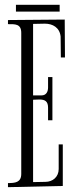

<svg xmlns="http://www.w3.org/2000/svg" viewBox="-20 -778 314 795"><path d="M117 -679C133 -679 150 -680 166 -680C198 -680 227 -664 231 -627L232 -540H249L248 -697L13 -695V-678C42 -678 68 -680 68 -642V-58C68 -22 42 -20 13 -20V-3L240 -8V-180H223V-78C223 -46 199 -25 168 -25L117 -24V-365C127 -365 138 -366 143 -366C167 -366 179 -358 179 -332V-280H197V-459H179V-416C179 -399 172 -383 152 -383H117ZM227 -758H46V-730H227Z"/></svg>

Font: Bigelow Rules
Style: Regular
Weight: 400
Designer: Astigmatic (AOETI)
Foundry: Astigmatic (AOETI)
Version: Version 1.000